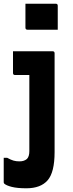

<svg xmlns="http://www.w3.org/2000/svg" viewBox="-23 -814 393 1034"><path d="M260 -538Q271 -538 271 -527V5Q271 114 233.5 157Q196 200 119 200Q70 200 40.5 192.5Q11 185 0 175Q-3 172 -3 167V36H16Q36 47 50 51Q64 55 82 55Q107 55 122 42Q135 29 135 0V-410H58Q47 -410 47 -421V-538ZM114 -794H277Q288 -794 288 -783V-654H125Q114 -654 114 -665Z"/></svg>

Font: Recursive Sn Lnr St
Style: Bold
Weight: 700
Version: Version 1.079;hotconv 1.0.112;makeotfexe 2.5.65598; ttfautoh